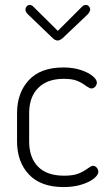

<svg xmlns="http://www.w3.org/2000/svg" viewBox="-20 -751 446 777"><path d="M328 -731Q335 -731 340 -725Q345 -719 345 -712Q345 -705 335 -693L234 -597Q222 -587 214 -587Q203 -587 193 -597L93 -693Q83 -703 83 -712Q83 -719 88 -725Q93 -731 100 -731Q108 -731 115 -724L214 -626L312 -724Q319 -731 328 -731ZM49 -179V-293Q49 -375 96.5 -426.5Q144 -478 237 -478Q275 -478 306 -468Q337 -458 354.5 -443.5Q372 -429 372 -417Q372 -408 365.5 -400.5Q359 -393 349 -393Q344 -393 330 -402Q312 -416 292 -424Q272 -432 238 -432Q171 -432 134.5 -395Q98 -358 98 -293V-179Q98 -113 134 -76.5Q170 -40 239 -40Q275 -40 296 -48Q317 -56 336 -70Q342 -74 347 -77Q352 -80 356 -80Q365 -80 371.5 -72.5Q378 -65 378 -56Q378 -43 360 -28.5Q342 -14 310 -4Q278 6 237 6Q145 6 97 -45Q49 -96 49 -179Z"/></svg>

Font: Dosis
Style: Regular
Weight: 400
Designer: Edgar Tolentino, Pablo Impallari, Igino Marini
Foundry: Edgar Tolentino, Pablo Impallari, Igino Marini
Version: Version 1.007;Glyphs 3.1.1 (3134)